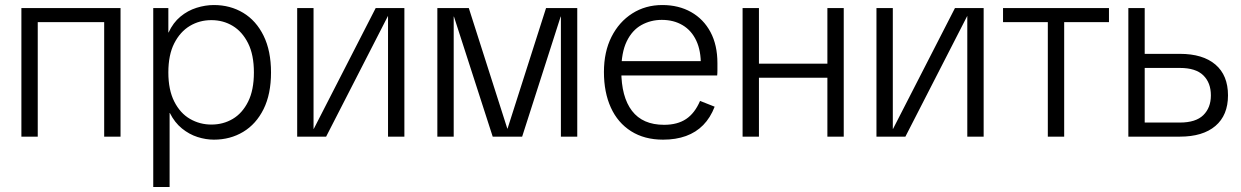

<svg xmlns="http://www.w3.org/2000/svg" viewBox="-20 -543 4932 763"><path d="M394 0V-511H459V0ZM65 0V-511H130V0ZM113 -455V-511H409V-455Z M589 200V-511H649V-414H650Q668 -453 697 -477Q726 -501 761 -512Q796 -523 830 -523Q895 -523 946.5 -492Q998 -461 1027.5 -401Q1057 -341 1057 -255Q1057 -169 1027.5 -109.5Q998 -50 946.5 -19Q895 12 830 12Q798 12 765 1.5Q732 -9 703 -32.5Q674 -56 655 -94H654V200ZM820 -48Q867 -48 905 -70.5Q943 -93 966 -139Q989 -185 989 -255Q989 -325 966 -371Q943 -417 905 -440Q867 -463 820 -463Q773 -463 734.5 -440Q696 -417 672.5 -371Q649 -325 649 -255Q649 -186 672.5 -139.5Q696 -93 735 -70.5Q774 -48 820 -48Z M1161 0V-511H1226V-31H1227L1473 -511H1587V0H1522V-480L1276 0Z M1718 0V-511H1843L1996 -32H1997L2150 -511H2274V0H2209V-477H2208L2055 0H1938L1784 -477H1783V0Z M2615 12Q2541 12 2488 -21.5Q2435 -55 2407.5 -115.5Q2380 -176 2380 -257Q2380 -337 2410 -396.5Q2440 -456 2492.5 -489.5Q2545 -523 2612 -523Q2677 -523 2726.5 -495Q2776 -467 2803.5 -415.5Q2831 -364 2831 -292Q2831 -277 2831 -264Q2831 -251 2830 -243H2423V-300H2793L2765 -283Q2766 -341 2747 -381.5Q2728 -422 2692.5 -443Q2657 -464 2610 -464Q2566 -464 2529 -443.5Q2492 -423 2470.5 -378.5Q2449 -334 2449 -262Q2449 -158 2491.5 -102.5Q2534 -47 2619 -47Q2672 -47 2706.5 -70Q2741 -93 2762 -142L2820 -119Q2803 -75 2774.5 -46Q2746 -17 2706 -2.5Q2666 12 2615 12Z M3268 0V-511H3333V0ZM2931 0V-511H2996V0ZM2969 -234V-290H3293V-234Z M3463 0V-511H3528V-31H3529L3775 -511H3889V0H3824V-480L3578 0Z M4144 0V-483H4209V0ZM3966 -455V-511H4387V-455Z M4464 0V-511H4529V-329H4669Q4760 -329 4810 -286.5Q4860 -244 4860 -164Q4860 -85 4810 -42.5Q4760 0 4669 0ZM4529 -56H4669Q4732 -56 4762 -85.5Q4792 -115 4792 -164Q4792 -214 4762 -243.5Q4732 -273 4669 -273H4529Z"/></svg>

Font: TikTok Sans 24pt Light
Style: Regular
Weight: 300
Version: Version 4.000